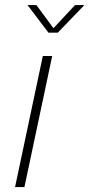

<svg xmlns="http://www.w3.org/2000/svg" viewBox="-20 -758 362 778"><path d="M41 0 153.5 -531H191.5L79 0ZM91.5 -737.5H127.5L203 -635H188.5L284 -737.5H322L214 -625.5H176.5Z"/></svg>

Font: Epilogue ExtraLight
Style: Italic
Weight: 250
Italic angle: -12°
Designer: Tyler Finck
Foundry: Etcetera Type Co
Version: Version 2.112